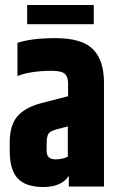

<svg xmlns="http://www.w3.org/2000/svg" viewBox="-20 -748 477 770"><path d="M50 -576Q105 -595 203 -595Q309 -595 353 -550.5Q397 -506 397 -416V0H256V-43Q227 2 154 2Q83 2 51 -32.5Q19 -67 19 -143V-177Q19 -244 48.5 -280Q78 -316 144 -334L253 -362V-417Q252 -443 238 -453.5Q224 -464 187 -464Q104 -464 50 -443ZM252 -120V-241L206 -229Q181 -222 174 -211Q167 -200 167 -171V-143Q167 -109 202 -109Q232 -109 252 -120ZM89 -728H356V-651H89Z"/></svg>

Font: Khand Black
Style: Regular
Weight: 900
Designer: Sanchit Sawaria and Jyotish Sonowal (Devanagari), Satya Rajpurohit (Latin)
Foundry: Indian Type Foundry
Version: Version 2.000;PS 1.0;hotconv 1.0.79;makeotf.lib2.5.61930